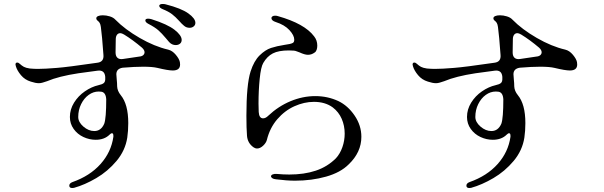

<svg xmlns="http://www.w3.org/2000/svg" viewBox="-20 -889 3040 967"><path d="M964 -774Q964 -763 955.5 -756Q947 -749 935 -749Q918 -749 906 -760Q897 -767 882 -784Q864 -804 846.5 -817.5Q829 -831 799 -843Q782 -850 782 -860Q782 -864 786.5 -866.5Q791 -869 799 -869Q809 -869 815 -867Q893 -847 928.5 -821.5Q964 -796 964 -774ZM58 -564Q58 -574 67 -574Q73 -574 79 -568Q90 -558 100 -552.5Q110 -547 130 -544Q152 -542 170 -542Q206 -542 266 -547Q319 -551 470 -573Q504 -577 501 -612Q494 -710 488 -753Q486 -767 482 -773.5Q478 -780 471.5 -785Q465 -790 465 -797Q465 -804 474 -808Q483 -812 498 -812Q515 -812 533 -806.5Q551 -801 561 -790Q609 -741 683.5 -698Q758 -655 827 -639Q848 -634 865.5 -613Q883 -592 886 -576Q887 -571 887 -564Q887 -534 850 -534Q827 -534 773 -547Q748 -553 701 -553Q658 -553 598 -548Q566 -543 566 -515Q566 -508 568 -488Q570 -470 570 -454Q571 -431 588 -410Q626 -364 626 -269Q626 -230 621 -196Q611 -131 567 -78.5Q523 -26 465 8Q407 42 353 57Q350 58 344 58Q329 58 329 46Q329 34 345 28Q433 -3 486.5 -63Q540 -123 551 -200V-205Q551 -218 544 -218Q539 -218 532 -211Q506 -185 462 -185Q430 -185 400 -199Q370 -213 351 -239.5Q332 -266 332 -300Q332 -338 353 -372Q374 -406 407.5 -429Q441 -452 476 -460Q495 -464 503 -471Q511 -478 510 -495V-502Q507 -538 471 -533L412 -525L375 -520Q276 -505 217 -480Q205 -476 195 -473Q185 -470 176 -470Q159 -470 135 -478Q105 -487 85.5 -510.5Q66 -534 60 -555Q58 -561 58 -564ZM895 -688Q895 -676 886.5 -669Q878 -662 865 -662Q846 -662 832 -677Q816 -696 815 -697Q795 -721 777.5 -736.5Q760 -752 727 -769Q712 -777 712 -786Q712 -795 726 -795Q734 -795 744 -792Q823 -767 859 -739Q895 -711 895 -688ZM562 -625Q562 -606 572 -597.5Q582 -589 600 -592L681 -604Q694 -605 701 -611Q708 -617 708 -626Q708 -637 695 -649Q649 -688 605 -715Q593 -722 586 -722Q575 -722 569 -713.5Q563 -705 563 -691ZM455 -229Q489 -229 505 -266Q515 -294 515 -389Q513 -423 491 -427Q486 -428 477 -428Q450 -428 426.5 -411Q403 -394 388.5 -364.5Q374 -335 374 -300Q374 -274 400 -251.5Q426 -229 455 -229Z M1345 -1Q1345 -7 1353 -10.5Q1361 -14 1374 -13Q1407 -10 1437 -10Q1512 -10 1570.5 -29.5Q1629 -49 1672 -92Q1693 -115 1704.5 -148Q1716 -181 1716 -216Q1716 -256 1701 -290.5Q1686 -325 1656 -348Q1618 -376 1561 -376Q1512 -376 1463 -354Q1414 -332 1376.5 -288.5Q1339 -245 1324 -184Q1320 -169 1305 -155Q1290 -141 1274 -141Q1266 -141 1257 -147Q1227 -168 1224 -205Q1221 -243 1221 -306Q1221 -463 1242 -529Q1259 -582 1287.5 -610Q1316 -638 1345 -647.5Q1374 -657 1413 -663Q1445 -667 1455 -673Q1462 -677 1462 -689Q1462 -711 1437.5 -737.5Q1413 -764 1369 -778Q1347 -785 1347 -798Q1347 -803 1352 -806.5Q1357 -810 1365 -810Q1374 -810 1379 -808Q1514 -770 1562 -706Q1578 -686 1578 -659Q1578 -647 1574.5 -637.5Q1571 -628 1564 -624Q1549 -613 1531 -613Q1515 -613 1489 -625Q1485 -626 1475.5 -630Q1466 -634 1459 -634L1435 -635Q1383 -635 1354 -620Q1325 -605 1306 -572Q1294 -552 1288 -492.5Q1282 -433 1282 -367L1283 -325Q1285 -293 1305 -293Q1318 -293 1331 -306Q1382 -354 1443.5 -379.5Q1505 -405 1568 -405Q1630 -405 1684 -380Q1732 -357 1766 -307Q1800 -257 1800 -200Q1800 -122 1736 -61Q1695 -20 1622.5 0.5Q1550 21 1466 21Q1424 21 1370 14Q1358 13 1351.5 8.5Q1345 4 1345 -1Z M2058 -564Q2058 -574 2067 -574Q2073 -574 2079 -568Q2090 -558 2100 -552.5Q2110 -547 2130 -544Q2152 -542 2170 -542Q2206 -542 2266 -547Q2319 -551 2470 -573Q2504 -577 2501 -612Q2494 -710 2488 -753Q2486 -767 2482 -773.5Q2478 -780 2471.5 -785Q2465 -790 2465 -797Q2465 -804 2474 -808Q2483 -812 2498 -812Q2515 -812 2533 -806.5Q2551 -801 2561 -790Q2609 -741 2683.5 -698Q2758 -655 2827 -639Q2848 -634 2865.5 -613Q2883 -592 2886 -576Q2887 -571 2887 -564Q2887 -534 2850 -534Q2827 -534 2773 -547Q2748 -553 2701 -553Q2658 -553 2598 -548Q2566 -543 2566 -515Q2566 -508 2568 -488Q2570 -470 2570 -454Q2571 -431 2588 -410Q2626 -364 2626 -269Q2626 -230 2621 -196Q2611 -131 2567 -78.5Q2523 -26 2465 8Q2407 42 2353 57Q2350 58 2344 58Q2329 58 2329 46Q2329 34 2345 28Q2433 -3 2486.5 -63Q2540 -123 2551 -200V-205Q2551 -218 2544 -218Q2539 -218 2532 -211Q2506 -185 2462 -185Q2430 -185 2400 -199Q2370 -213 2351 -239.5Q2332 -266 2332 -300Q2332 -338 2353 -372Q2374 -406 2407.5 -429Q2441 -452 2476 -460Q2495 -464 2503 -471Q2511 -478 2510 -495V-502Q2507 -538 2471 -533L2412 -525L2375 -520Q2276 -505 2217 -480Q2205 -476 2195 -473Q2185 -470 2176 -470Q2159 -470 2135 -478Q2105 -487 2085.5 -510.5Q2066 -534 2060 -555Q2058 -561 2058 -564ZM2562 -625Q2562 -606 2572 -597.5Q2582 -589 2600 -592L2681 -604Q2694 -605 2701 -611Q2708 -617 2708 -626Q2708 -637 2695 -649Q2649 -688 2605 -715Q2593 -722 2586 -722Q2575 -722 2569 -713.5Q2563 -705 2563 -691ZM2455 -229Q2489 -229 2505 -266Q2515 -294 2515 -389Q2513 -423 2491 -427Q2486 -428 2477 -428Q2450 -428 2426.5 -411Q2403 -394 2388.5 -364.5Q2374 -335 2374 -300Q2374 -274 2400 -251.5Q2426 -229 2455 -229Z"/></svg>

Font: Hina Mincho
Style: Regular
Weight: 400
Designer: satsuyako
Foundry: satsuyako
Version: Version 1.100